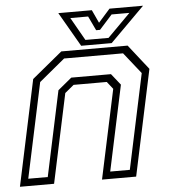

<svg xmlns="http://www.w3.org/2000/svg" viewBox="-53 -744 694 790"><g transform="rotate(-5 294.0 -349.0)"><path d="M-2.5 0 90.5 -437 215.5 -540H489.5L570.5 -437L477.5 0H336.5L415 -368L391 -398.5H254L217 -368L138.5 0ZM34.5 -30H115L190 -382L247 -429H411L448 -382.5L373 -30H454L537.5 -422.5L468 -510H224.5L118 -422ZM299 -556 217 -698H355.5L380.5 -644L428.5 -698H567L425 -556ZM318.5 -578.5H414L508.5 -673.5H435L382 -614.5H366L338 -673.5H264.5Z"/></g></svg>

Font: Tourney Light
Style: Italic
Weight: 300
Italic angle: -12°
Version: Version 1.015